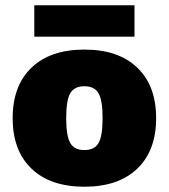

<svg xmlns="http://www.w3.org/2000/svg" viewBox="-20 -698 640 728"><path d="M572 -250Q572 -127 500.5 -58.5Q429 10 300 10Q171 10 99.5 -58.5Q28 -127 28 -250Q28 -373 99.5 -441.5Q171 -510 300 -510Q429 -510 500.5 -441.5Q572 -373 572 -250ZM231 -250Q231 -182 246.5 -155.5Q262 -129 300 -129Q338 -129 353.5 -155.5Q369 -182 369 -250Q369 -318 353.5 -344.5Q338 -371 300 -371Q262 -371 246.5 -344.5Q231 -318 231 -250ZM490 -559H110V-678H490Z"/></svg>

Font: Work Sans ExtraBold
Style: Regular
Weight: 800
Designer: Wei Huang
Foundry: Wei Huang
Version: Version 1.500